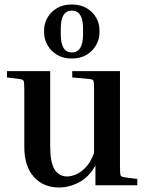

<svg xmlns="http://www.w3.org/2000/svg" viewBox="-20 -823 646 853"><path d="M590 -28V0H404V-88Q376 -37 332 -13.5Q288 10 243 10Q172 10 130 -37.5Q88 -85 88 -170V-423Q88 -457 85 -463.5Q82 -470 66 -472L11 -479V-507H203V-171Q203 -102 222.5 -70.5Q242 -39 279 -39Q295 -39 316.5 -47.5Q338 -56 360 -78.5Q382 -101 398 -143V-423Q398 -457 395 -464Q392 -471 376 -472L301 -479V-507H513V-84Q513 -50 516 -43.5Q519 -37 535 -35ZM422 -689V-678Q422 -650 407.5 -623.5Q393 -597 365.5 -580Q338 -563 299 -563Q260 -563 232.5 -580Q205 -597 190.5 -623.5Q176 -650 176 -678V-689Q176 -718 190.5 -744Q205 -770 232.5 -786.5Q260 -803 299 -803Q338 -803 365.5 -786.5Q393 -770 407.5 -744Q422 -718 422 -689ZM349 -696Q349 -776 299 -776Q250 -776 250 -696V-671Q250 -590 299 -590Q349 -590 349 -671Z"/></svg>

Font: Inria Serif
Style: Bold
Weight: 700
Designer: Black Foundry Team
Foundry: Black Foundry
Version: Version 1.000; ttfautohint (v1.8.3)